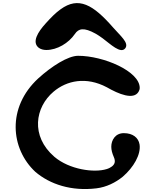

<svg xmlns="http://www.w3.org/2000/svg" viewBox="-20 -1212 948 1256"><path d="M211 -88C307 -6 447 40 611 20C677 12 736 -18 783 -56C854 -117 903 -202 893 -267C886 -311 849 -341 790 -341C734 -341 708 -295 708 -252C708 -231 714 -209 724 -186C738 -155 730 -137 712 -123C704 -117 692 -110 678 -106C595 -80 434 -103 336 -186C178 -322 210 -511 330 -612C416 -685 543 -713 679 -641C757 -596 853 -557 886 -611C891 -619 894 -628 894 -637C894 -746 657 -847 491 -847C425 -847 318 -779 230 -699C24 -509 49 -239 211 -88ZM470 -990C494 -1026 529 -1034 605 -992C620 -984 635 -973 652 -961C701 -925 770 -856 800 -897C825 -932 767 -978 720 -1032C589 -1182 494 -1237 376 -1151C345 -1129 314 -1098 279 -1059C228 -1003 186 -936 234 -899C248 -889 266 -885 283 -885C354 -885 429 -930 470 -990Z"/></svg>

Font: Venom Sans
Style: Bd
Weight: 700
Version: Version 1.001